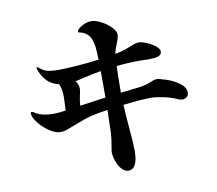

<svg xmlns="http://www.w3.org/2000/svg" viewBox="-88 -888 1175 1038"><g transform="rotate(-10 500.0 -368.5)"><path d="M924 -313Q924 -299 914 -290Q904 -281 890 -281Q878 -281 866 -287Q832 -303 789.5 -311.5Q747 -320 725 -320Q669 -320 570 -308Q574 -235 577 -205Q587 -90 587 -55Q587 47 535 47Q515 47 498.5 28Q482 9 472.5 -18.5Q463 -46 463 -70Q463 -74 467 -94Q475 -138 477 -172L480 -296Q429 -289 388 -279Q352 -270 291 -246Q259 -233 242.5 -227.5Q226 -222 212 -222Q183 -222 149.5 -244.5Q116 -267 92.5 -297.5Q69 -328 69 -348Q69 -357 75 -357Q78 -357 84.5 -353Q91 -349 96 -346Q131 -326 188 -326Q217 -326 257 -332L258 -354Q260 -386 260 -405Q260 -452 247 -478Q214 -485 190 -505.5Q166 -526 149 -563Q142 -579 142 -585Q142 -590 145 -590Q148 -590 163 -578Q180 -564 203 -559.5Q226 -555 253 -555Q291 -555 355 -559.5Q419 -564 480 -572Q478 -626 476 -643Q472 -672 462 -693Q452 -714 428 -727Q418 -732 407 -734Q396 -736 396 -739Q396 -747 408.5 -758Q421 -769 439.5 -776.5Q458 -784 477 -784Q500 -784 530.5 -768Q561 -752 583 -729.5Q605 -707 605 -688Q605 -676 598.5 -658.5Q592 -641 590 -636Q577 -603 576 -593Q576 -589 575 -587Q608 -593 631 -601Q640 -604 666.5 -615Q693 -626 710 -626Q726 -626 752.5 -615Q779 -604 799 -588Q819 -572 819 -558Q819 -541 803 -534Q787 -527 746 -527L697 -528Q633 -528 570 -521Q568 -455 568 -418V-375L654 -385Q709 -390 743 -407Q759 -414 770 -414Q783 -414 821.5 -401.5Q860 -389 892 -366Q924 -343 924 -313ZM481 -364V-443V-509Q430 -501 383 -489Q350 -481 337 -479Q353 -460 353 -435Q353 -422 348 -404Q341 -375 339 -344Z"/></g></svg>

Font: Shippori Mincho ExtraBold
Style: Regular
Weight: 800
Designer: FONTDASU
Foundry: FONTDASU / Google Inc. / but / Adobe
Version: Version 3.110; ttfautohint (v1.8.3)